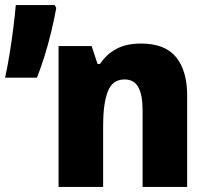

<svg xmlns="http://www.w3.org/2000/svg" viewBox="-175 -734 795 754"><path d="M-155 -429Q-146 -469 -137.5 -521.5Q-129 -574 -122.5 -625.5Q-116 -677 -113 -714H40L46 -703Q38 -658 26 -608.5Q14 -559 -0.5 -512.5Q-15 -466 -30 -429ZM55 0V-553H185L208 -483H218Q243 -521 282 -542Q321 -563 379 -563Q473 -563 516.5 -509.5Q560 -456 560 -359V0H385V-301Q385 -360 368.5 -391Q352 -422 314 -422Q266 -422 248 -374Q230 -326 230 -241V0Z"/></svg>

Font: Noto Sans Mono Black
Style: Regular
Weight: 900
Designer: Monotype Design Team
Foundry: Monotype Imaging Inc.
Version: Version 2.014